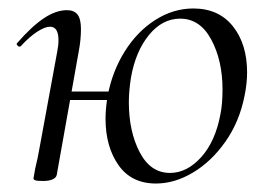

<svg xmlns="http://www.w3.org/2000/svg" viewBox="-20 -419 629 453"><path d="M229 -139Q229 -163 234 -193Q245 -251 274.5 -298Q304 -345 346.5 -372Q389 -399 436 -399Q496 -399 529.5 -357Q563 -315 563 -248Q563 -222 557 -193Q545 -132 512 -85Q479 -38 435.5 -12Q392 14 348 14Q290 14 259.5 -29.5Q229 -73 229 -139ZM59 2 63 -21Q69 -45 74 -74L115 -297Q118 -312 118 -324Q118 -356 98 -356Q86 -356 67.5 -344Q49 -332 29 -310Q28 -309 26 -309Q23 -309 20.5 -312.5Q18 -316 21 -318Q55 -357 83.5 -376Q112 -395 138 -395Q155 -395 163 -384.5Q171 -374 171 -351Q171 -325 166 -299L114 -7Q113 0 104.5 4Q96 8 82 8Q68 8 63.5 6.5Q59 5 59 2ZM130 -203H264L261 -183H127ZM500 -149Q505 -173 505 -208Q505 -276 478.5 -325.5Q452 -375 405 -375Q363 -375 331.5 -336.5Q300 -298 289 -236Q284 -204 284 -178Q284 -109 309.5 -60Q335 -11 381 -11Q421 -11 454.5 -48Q488 -85 500 -149Z"/></svg>

Font: Cormorant Garamond
Style: Italic
Weight: 400
Italic angle: -10°
Designer: Christian Thalmann (Catharsis Fonts)
Foundry: Catharsis Fonts
Version: Version 4.000